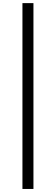

<svg xmlns="http://www.w3.org/2000/svg" viewBox="-20 -982 360 1236"><path d="M195.3 -961.9V234.4H124.5V-961.9Z"/></svg>

Font: V-Inter
Style: Regular-375
Weight: 375
Designer: Rasmus Andersson
Foundry: rsms
Version: Version 4.000;git-4146feb